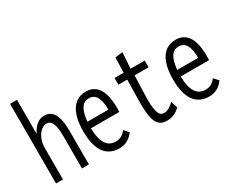

<svg xmlns="http://www.w3.org/2000/svg" viewBox="-96 -1022 1691 1389"><g transform="rotate(-30 750.0 -327.5)"><path d="M52 0H110V-263C110 -352 163 -410 209 -410C246 -410 269 -371 269 -275V0H327V-277C327 -420 287 -468 220 -468C178 -468 137 -437 110 -381V-665H52Z M579 10C630 10 670 -14 699 -55L665 -92C644 -63 618 -46 580 -46C515 -46 473 -91 470 -219H707C708 -230 708 -239 708 -251C708 -410 652 -468 569 -468C474 -468 411 -392 411 -227C411 -64 473 10 579 10ZM472 -273C482 -379 516 -415 565 -415C620 -415 647 -368 647 -273Z M977 9C1016 9 1052 -4 1086 -38L1069 -94C1045 -72 1019 -50 986 -50C942 -50 925 -96 930 -243L935 -393H1052V-449H934L943 -583L880 -574L876 -449H800V-393H874L871 -248C866 -59 888 9 977 9Z M1329 10C1380 10 1420 -14 1449 -55L1415 -92C1394 -63 1368 -46 1330 -46C1265 -46 1223 -91 1220 -219H1457C1458 -230 1458 -239 1458 -251C1458 -410 1402 -468 1319 -468C1224 -468 1161 -392 1161 -227C1161 -64 1223 10 1329 10ZM1222 -273C1232 -379 1266 -415 1315 -415C1370 -415 1397 -368 1397 -273Z"/></g></svg>

Font: Inconsolata Condensed Thin
Style: Regular
Weight: 100
Width: 3
Monospace: yes
Designer: Raph Levien, Cyreal, Brenton Simpson
Foundry: Raph Levien, Cyreal, Google
Version: Version 3.100